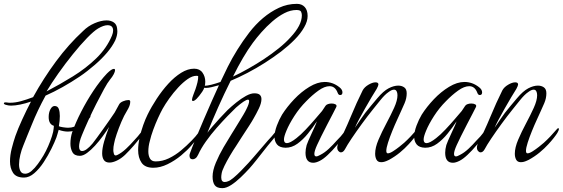

<svg xmlns="http://www.w3.org/2000/svg" viewBox="-45 -842 2925 998"><path d="M80 81Q39 81 23 56.5Q7 32 7 -3Q7 -35 16 -70.5Q25 -106 35 -135Q48 -172 70.5 -221Q93 -270 116 -314Q87 -304 60 -298.5Q33 -293 13 -293Q-1 -293 -10 -296Q-25 -299 -25 -305Q-25 -312 -6 -309Q-2 -308 1.5 -308Q5 -308 9 -308Q34 -308 63.5 -316Q93 -324 127 -337Q181 -435 246.5 -523.5Q312 -612 387 -681Q413 -707 447 -721.5Q481 -736 509 -736Q531 -736 546.5 -725.5Q562 -715 564 -692Q565 -688 565 -679Q565 -657 554 -632Q539 -601 512 -569Q485 -537 448 -505Q429 -489 409.5 -473.5Q390 -458 369 -444Q326 -415 280.5 -389.5Q235 -364 192 -345Q171 -307 153 -269Q135 -231 121 -196Q109 -168 96 -135Q83 -102 76 -85Q67 -64 60.5 -37Q54 -10 54 13Q54 33 61 47Q68 61 86 61Q102 61 119 46.5Q136 32 152 10Q168 -12 181 -34Q194 -56 205.5 -82.5Q217 -109 225 -134Q233 -159 234 -175L235 -188Q208 -196 208 -234Q208 -257 217 -274Q226 -291 239 -291Q255 -291 260.5 -276Q266 -261 266 -239Q266 -214 261 -186Q266 -183 282.5 -180.5Q299 -178 309 -178Q344 -178 368.5 -200Q393 -222 415 -251Q418 -254 420 -254Q426 -254 426 -243Q426 -239 424 -233Q401 -199 373 -178.5Q345 -158 308 -158Q286 -158 260 -167L254 -146L248 -127Q239 -103 222 -68.5Q205 -34 182.5 0.5Q160 35 133.5 58Q107 81 80 81ZM197 -367Q266 -403 334 -445Q402 -487 456 -539.5Q510 -592 537 -657Q543 -672 543 -683Q543 -711 514 -711Q494 -711 465 -694Q443 -681 408 -645Q373 -609 333.5 -560Q294 -511 258 -460Q222 -409 197 -367Z M524 3Q504 3 495 -10Q486 -23 486 -45Q486 -71 496.5 -107.5Q507 -144 522 -182Q508 -160 489 -134Q470 -108 449 -85Q428 -62 407.5 -47Q387 -32 370 -32Q342 -32 331.5 -51Q321 -70 321 -95Q321 -111 323.5 -126.5Q326 -142 330 -154Q348 -205 377 -261.5Q406 -318 440.5 -370Q475 -422 511 -460Q535 -484 547 -484Q553 -484 553 -477Q553 -470 546.5 -457Q540 -444 526 -427Q515 -414 496 -379.5Q477 -345 455 -301.5Q433 -258 413.5 -215Q394 -172 381 -140Q373 -121 369.5 -106Q366 -91 366 -81Q366 -57 382 -57Q403 -57 436 -96Q444 -106 459 -126.5Q474 -147 491.5 -171.5Q509 -196 525 -219Q541 -242 551 -257L574 -299Q579 -309 594.5 -315.5Q610 -322 623 -322Q632 -322 632 -313Q632 -302 627.5 -290.5Q623 -279 615 -266Q600 -242 586 -209Q572 -176 561.5 -145Q551 -114 548 -96Q544 -79 544 -62Q544 -58 544.5 -54Q545 -50 546 -47Q548 -34 556 -34Q560 -34 566 -37Q588 -48 610 -68.5Q632 -89 652 -112Q662 -123 671 -133Q680 -143 688 -154Q691 -157 693 -157Q699 -157 699 -149Q699 -143 695 -139L651 -86Q640 -73 628 -60.5Q616 -48 605 -37Q585 -18 563 -7.5Q541 3 524 3Z M752 30Q709 30 691 4Q673 -22 673 -62Q673 -91 680.5 -125.5Q688 -160 699.5 -192Q711 -224 722 -246Q742 -287 770 -329.5Q798 -372 830 -407Q862 -442 896.5 -463.5Q931 -485 964 -485Q993 -485 1007.5 -464.5Q1022 -444 1022 -417Q1022 -388 1006 -365Q973 -317 958 -317Q953 -317 953 -324Q953 -331 961 -352Q965 -361 971 -378.5Q977 -396 981.5 -414.5Q986 -433 985 -447Q982 -448 976 -448Q955 -448 930.5 -431Q906 -414 881 -387Q856 -360 835 -330.5Q814 -301 800 -276Q789 -256 776 -227.5Q763 -199 751.5 -167.5Q740 -136 734 -110Q730 -96 728 -82Q726 -68 726 -55Q726 -33 734.5 -18Q743 -3 764 -3Q799 -3 832.5 -19Q866 -35 896 -60Q926 -85 951 -111Q972 -132 988 -154Q991 -157 993 -157Q999 -157 999 -148Q999 -143 995 -139L951 -87Q930 -62 897 -34.5Q864 -7 826 11.5Q788 30 752 30Z M1111 136Q1082 136 1071 120.5Q1060 105 1060 76Q1060 44 1077 3.5Q1094 -37 1117 -76.5Q1140 -116 1159 -146Q1163 -152 1173 -168.5Q1183 -185 1196 -206Q1209 -227 1220 -245.5Q1231 -264 1236 -275Q1250 -303 1250 -316Q1250 -324 1244 -324Q1229 -324 1182 -283Q1164 -266 1137 -238Q1110 -210 1080.5 -176.5Q1051 -143 1025.5 -107Q1000 -71 985 -38Q979 -25 971.5 -19.5Q964 -14 957 -14Q940 -14 940 -33Q940 -40 943 -47Q953 -75 972 -120.5Q991 -166 1013 -218Q1035 -270 1056.5 -318Q1078 -366 1093 -399Q1072 -393 1055 -389Q1038 -385 1025 -385Q1017 -385 1014 -386Q1003 -389 1003 -392Q1003 -395 1016 -396Q1031 -396 1053 -401.5Q1075 -407 1101 -416Q1117 -451 1139 -495Q1161 -539 1189 -584Q1217 -629 1250 -672Q1283 -715 1322 -748Q1361 -781 1405 -801.5Q1449 -822 1498 -822Q1524 -822 1539 -805.5Q1554 -789 1554 -759Q1554 -731 1536 -700Q1518 -668 1487 -636.5Q1456 -605 1416 -574Q1375 -543 1331 -515Q1287 -487 1241 -463Q1195 -439 1154 -422Q1120 -354 1089 -284.5Q1058 -215 1033 -152Q1040 -162 1058 -183Q1076 -204 1098 -228Q1120 -252 1138 -270Q1158 -289 1183.5 -309.5Q1209 -330 1233.5 -343.5Q1258 -357 1277 -357Q1297 -357 1305.5 -349Q1314 -341 1314 -327Q1314 -306 1300.5 -278Q1287 -250 1273 -226Q1266 -213 1248.5 -186Q1231 -159 1212 -130Q1193 -101 1182 -83Q1167 -61 1150.5 -33Q1134 -5 1121.5 20.5Q1109 46 1107 60Q1106 66 1105.5 70.5Q1105 75 1105 80Q1105 104 1123 104Q1132 104 1141 100Q1151 97 1169.5 81.5Q1188 66 1208 45.5Q1228 25 1246 5.5Q1264 -14 1273 -25L1347 -111Q1352 -117 1357.5 -122.5Q1363 -128 1368 -134Q1377 -146 1387 -157Q1390 -160 1393 -160Q1399 -160 1399 -153Q1399 -149 1394 -142Q1383 -128 1370.5 -113Q1358 -98 1347 -85Q1339 -75 1322.5 -54Q1306 -33 1287 -9Q1268 15 1251 34Q1231 56 1206 80Q1181 104 1156 120Q1131 136 1111 136ZM1166 -444Q1205 -462 1247 -486Q1288 -509 1328 -535.5Q1368 -562 1404 -591Q1439 -619 1466 -649Q1494 -679 1509 -707.5Q1524 -736 1524 -763Q1524 -772 1520 -781Q1516 -790 1496 -790Q1465 -790 1433 -773.5Q1401 -757 1370.5 -730.5Q1340 -704 1314 -674.5Q1288 -645 1269 -619Q1219 -551 1166 -444Z M1583 4Q1543 4 1543 -48Q1543 -66 1549 -88Q1551 -95 1558 -111Q1565 -127 1574 -146.5Q1583 -166 1591 -183.5Q1599 -201 1602 -211Q1581 -179 1555.5 -147.5Q1530 -116 1501 -95Q1472 -74 1439 -74Q1408 -75 1395 -91Q1382 -107 1382 -130Q1382 -157 1394 -189Q1406 -221 1421 -246Q1447 -287 1484 -326Q1521 -365 1563 -390.5Q1605 -416 1643 -416Q1663 -416 1682 -409.5Q1701 -403 1720 -388Q1735 -376 1735 -362Q1735 -348 1723 -348Q1714 -348 1710 -360Q1697 -394 1668 -394Q1642 -394 1610 -371Q1578 -348 1547 -316Q1512 -281 1485 -239Q1458 -197 1444 -163Q1431 -132 1431 -117Q1431 -98 1446 -98Q1463 -98 1496 -124Q1518 -141 1544 -168.5Q1570 -196 1593 -223Q1616 -250 1629 -265Q1640 -282 1647 -292Q1651 -298 1660 -301Q1669 -304 1679 -304Q1691 -304 1699 -299.5Q1707 -295 1703 -286Q1699 -277 1685.5 -251.5Q1672 -226 1655.5 -194Q1639 -162 1624.5 -133Q1610 -104 1603 -88Q1589 -57 1589 -42Q1589 -29 1599 -29Q1606 -29 1620 -37Q1642 -48 1664 -68.5Q1686 -89 1706 -112Q1717 -123 1726 -133Q1735 -143 1743 -154Q1746 -157 1748 -157Q1754 -157 1754 -148Q1754 -143 1750 -139Q1739 -125 1728 -112Q1717 -99 1705 -86Q1694 -73 1682.5 -60.5Q1671 -48 1659 -37Q1637 -16 1617.5 -6Q1598 4 1583 4Z M1936 1Q1919 1 1912 -12Q1905 -25 1905 -43Q1905 -75 1922.5 -116Q1940 -157 1963 -200Q1986 -243 2003.5 -281.5Q2021 -320 2021 -347Q2021 -360 2016.5 -368Q2012 -376 2003 -376Q1991 -376 1974 -363Q1955 -350 1931 -320L1894 -274Q1865 -238 1835.5 -197.5Q1806 -157 1782.5 -122Q1759 -87 1748 -66Q1739 -50 1727 -50Q1720 -50 1714 -57Q1708 -64 1708 -75Q1708 -82 1711 -91Q1746 -158 1777.5 -234Q1809 -310 1840 -372Q1849 -389 1870 -401.5Q1891 -414 1907 -414Q1922 -414 1922 -403Q1922 -397 1913 -380Q1902 -363 1886 -336Q1870 -309 1853 -279Q1836 -249 1821.5 -222Q1807 -195 1800 -178Q1811 -193 1830.5 -223Q1850 -253 1884 -293L1916 -331Q1948 -369 1975 -383Q2002 -397 2025 -397Q2043 -397 2056 -388Q2069 -379 2069 -357Q2069 -331 2058 -305.5Q2047 -280 2040 -265Q2033 -249 2020 -221Q2007 -193 1994 -161Q1981 -129 1972 -101Q1963 -73 1963 -58Q1963 -45 1971 -45Q1981 -45 1997.5 -55.5Q2014 -66 2030.5 -79Q2047 -92 2056 -100Q2089 -130 2123 -170Q2128 -176 2131 -176Q2134 -176 2134 -170Q2134 -167 2131.5 -162Q2129 -157 2126 -151Q2120 -141 2107 -124.5Q2094 -108 2080 -93Q2059 -70 2033.5 -49Q2008 -28 1977 -11Q1969 -7 1962.5 -4.5Q1956 -2 1952 -1Q1948 0 1944 0.5Q1940 1 1936 1Z M2309 4Q2269 4 2269 -48Q2269 -66 2275 -88Q2277 -95 2284 -111Q2291 -127 2300 -146.5Q2309 -166 2317 -183.5Q2325 -201 2328 -211Q2307 -179 2281.5 -147.5Q2256 -116 2227 -95Q2198 -74 2165 -74Q2134 -75 2121 -91Q2108 -107 2108 -130Q2108 -157 2120 -189Q2132 -221 2147 -246Q2173 -287 2210 -326Q2247 -365 2289 -390.5Q2331 -416 2369 -416Q2389 -416 2408 -409.5Q2427 -403 2446 -388Q2461 -376 2461 -362Q2461 -348 2449 -348Q2440 -348 2436 -360Q2423 -394 2394 -394Q2368 -394 2336 -371Q2304 -348 2273 -316Q2238 -281 2211 -239Q2184 -197 2170 -163Q2157 -132 2157 -117Q2157 -98 2172 -98Q2189 -98 2222 -124Q2244 -141 2270 -168.5Q2296 -196 2319 -223Q2342 -250 2355 -265Q2366 -282 2373 -292Q2377 -298 2386 -301Q2395 -304 2405 -304Q2417 -304 2425 -299.5Q2433 -295 2429 -286Q2425 -277 2411.5 -251.5Q2398 -226 2381.5 -194Q2365 -162 2350.5 -133Q2336 -104 2329 -88Q2315 -57 2315 -42Q2315 -29 2325 -29Q2332 -29 2346 -37Q2368 -48 2390 -68.5Q2412 -89 2432 -112Q2443 -123 2452 -133Q2461 -143 2469 -154Q2472 -157 2474 -157Q2480 -157 2480 -148Q2480 -143 2476 -139Q2465 -125 2454 -112Q2443 -99 2431 -86Q2420 -73 2408.5 -60.5Q2397 -48 2385 -37Q2363 -16 2343.5 -6Q2324 4 2309 4Z M2662 1Q2645 1 2638 -12Q2631 -25 2631 -43Q2631 -75 2648.5 -116Q2666 -157 2689 -200Q2712 -243 2729.5 -281.5Q2747 -320 2747 -347Q2747 -360 2742.5 -368Q2738 -376 2729 -376Q2717 -376 2700 -363Q2681 -350 2657 -320L2620 -274Q2591 -238 2561.5 -197.5Q2532 -157 2508.5 -122Q2485 -87 2474 -66Q2465 -50 2453 -50Q2446 -50 2440 -57Q2434 -64 2434 -75Q2434 -82 2437 -91Q2472 -158 2503.5 -234Q2535 -310 2566 -372Q2575 -389 2596 -401.5Q2617 -414 2633 -414Q2648 -414 2648 -403Q2648 -397 2639 -380Q2628 -363 2612 -336Q2596 -309 2579 -279Q2562 -249 2547.5 -222Q2533 -195 2526 -178Q2537 -193 2556.5 -223Q2576 -253 2610 -293L2642 -331Q2674 -369 2701 -383Q2728 -397 2751 -397Q2769 -397 2782 -388Q2795 -379 2795 -357Q2795 -331 2784 -305.5Q2773 -280 2766 -265Q2759 -249 2746 -221Q2733 -193 2720 -161Q2707 -129 2698 -101Q2689 -73 2689 -58Q2689 -45 2697 -45Q2707 -45 2723.5 -55.5Q2740 -66 2756.5 -79Q2773 -92 2782 -100Q2815 -130 2849 -170Q2854 -176 2857 -176Q2860 -176 2860 -170Q2860 -167 2857.5 -162Q2855 -157 2852 -151Q2846 -141 2833 -124.5Q2820 -108 2806 -93Q2785 -70 2759.5 -49Q2734 -28 2703 -11Q2695 -7 2688.5 -4.5Q2682 -2 2678 -1Q2674 0 2670 0.5Q2666 1 2662 1Z"/></svg>

Font: Birthstone Bounce
Style: Regular
Weight: 400
Designer: Robert E. Leuschke
Foundry: Rob Leuschke
Version: Version 1.010; ttfautohint (v1.8.3)